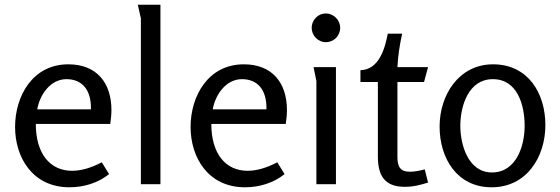

<svg xmlns="http://www.w3.org/2000/svg" viewBox="-20 -782 2379 815"><path d="M270 -509C119 -509 44 -375 44 -243C44 -114 118 13 275 13C335 13 396 -5 443 -43L412 -93C366 -69 324 -57 286 -57C193 -57 132 -129 132 -256H448C451 -277 453 -296 453 -315C453 -431 390 -509 270 -509ZM262 -446C328 -446 368 -401 366 -318H138C149 -380 194 -446 262 -446Z M661 -762H565L578 -704V0H661Z M1015 -509C864 -509 789 -375 789 -243C789 -114 863 13 1020 13C1080 13 1141 -5 1188 -43L1157 -93C1111 -69 1069 -57 1031 -57C938 -57 877 -129 877 -256H1193C1196 -277 1198 -296 1198 -315C1198 -431 1135 -509 1015 -509ZM1007 -446C1073 -446 1113 -401 1111 -318H883C894 -380 939 -446 1007 -446Z M1424 -664C1424 -697 1396 -725 1363 -725C1330 -725 1303 -697 1303 -664C1303 -631 1330 -603 1363 -603C1397 -603 1424 -630 1424 -664ZM1406 -497H1311L1323 -438V0H1406Z M1687 -639H1626C1614 -576 1589 -486 1510 -484V-434H1584V-118C1584 -36 1613 11 1698 11C1736 11 1764 3 1797 -7L1783 -63C1763 -58 1741 -53 1720 -53C1677 -53 1667 -77 1667 -116V-434H1780L1797 -497H1667C1669 -543 1677 -594 1687 -639Z M2067 13C2215 13 2295 -115 2295 -251C2295 -387 2221 -509 2073 -509C1928 -509 1846 -379 1846 -245C1846 -110 1920 13 2067 13ZM2068 -50C1968 -50 1934 -166 1934 -248C1934 -333 1969 -446 2072 -446C2177 -446 2207 -335 2207 -248C2207 -163 2172 -50 2068 -50Z"/></svg>

Font: Rosario
Style: Regular
Weight: 400
Designer: Hector Gatti
Foundry: Omnibus Type
Version: Version 1.100